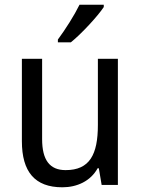

<svg xmlns="http://www.w3.org/2000/svg" viewBox="-20 -786 599 816"><path d="M421 -756V-766H318C296 -721 258 -661 226 -618V-606H281C326 -642 396 -718 421 -756ZM481 -536H396V-255C396 -129 361 -63 259 -63C191 -63 159 -106 159 -195V-536H73V-186C73 -56 128 10 245 10C307 10 365 -16 395 -71H400L412 0H481Z"/></svg>

Font: Noto Sans Thai Looped SemiCondensed
Style: Regular
Weight: 400
Width: 4
Designer: Sasikarn Vongin, Ben Mitchell
Foundry: The Fontpad Ltd
Version: Version 1.001